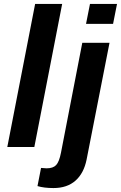

<svg xmlns="http://www.w3.org/2000/svg" viewBox="-20 -745 613 973"><path d="M17 0 158 -725H295L154 0ZM416 -624 436 -725H573L553 -624ZM251 208Q203 208 170 198L188 106L216 108Q249 108 264.5 91.5Q280 75 289 29L397 -528H535L419 63Q405 133 362.5 170.5Q320 208 251 208Z"/></svg>

Font: Libra Sans Modern
Style: Bold Italic
Weight: 700
Italic angle: -12°
Foundry: Stefan Peev, Context Ltd
Version: Version 1.000